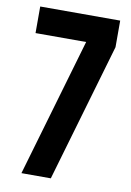

<svg xmlns="http://www.w3.org/2000/svg" viewBox="-80 -741 541 792"><g transform="rotate(10 190.5 -345.0)"><path d="M358.4 -690.4V-579.1L189.5 0H66.4L235.4 -579.1H23.4V-690.4Z"/></g></svg>

Font: Altinn-DIN Condensed
Style: DINCondensed-Bold
Weight: 700
Width: 3
Designer: Charles Nix
Foundry: Altinn
Version: Version 2.00